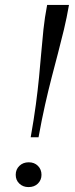

<svg xmlns="http://www.w3.org/2000/svg" viewBox="-20 -755 304 782"><path d="M261 -735H172Q162 -683 157 -635.5Q152 -588 148 -540Q144 -492 139 -440.5Q134 -389 126 -329Q118 -269 105 -196H137Q150 -268 163.5 -328Q177 -388 190.5 -440Q204 -492 216.5 -539.5Q229 -587 240.5 -635Q252 -683 261 -735ZM149 -43Q149 -22 134.5 -7.5Q120 7 96 7Q74 7 59 -7Q44 -21 44 -43Q44 -65 59 -79.5Q74 -94 97 -94Q120 -94 134.5 -79.5Q149 -65 149 -43Z"/></svg>

Font: Roboto Serif 120pt Expanded Light
Style: Italic
Weight: 300
Width: 7
Italic angle: -10°
Designer: Greg Gazdowicz
Foundry: Commercial Type
Version: Version 1.008